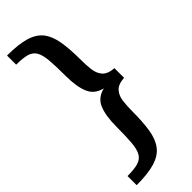

<svg xmlns="http://www.w3.org/2000/svg" viewBox="-271 -774 856 856"><g transform="rotate(-45 157.0 -345.5)"><path d="M4.4 63.5V5.9Q46.9 5.9 71.3 -1.2Q95.7 -8.3 107.2 -28.3Q118.7 -48.3 121.8 -86.4Q125 -124.5 125 -186Q125 -252.9 141.8 -293.5Q158.7 -334 206.1 -345.2Q158.7 -356.4 141.8 -397.2Q125 -438 125 -504.4Q125 -565.9 121.8 -604Q118.7 -642.1 107.2 -662.1Q95.7 -682.1 71.3 -689.2Q46.9 -696.3 4.4 -696.3V-753.9Q76.2 -753.9 119.9 -740.7Q163.6 -727.5 185.8 -698.5Q208 -669.4 215.8 -621.8Q223.6 -574.2 223.6 -505.9Q223.6 -474.1 227.1 -445.3Q230.5 -416.5 247.1 -397.5Q263.7 -378.4 303.2 -375.5V-314.9Q263.7 -312 247.1 -293Q230.5 -273.9 227.1 -245.1Q223.6 -216.3 223.6 -185.1Q223.6 -116.7 216.1 -69.1Q208.5 -21.5 186 7.8Q163.6 37.1 119.9 50.3Q76.2 63.5 4.4 63.5Z"/></g></svg>

Font: Pontano Sans Medium
Style: Regular
Weight: 500
Designer: Vernon Adams
Foundry: Vernon Adams
Version: Version 2.001